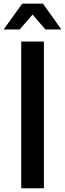

<svg xmlns="http://www.w3.org/2000/svg" viewBox="-31 -1006 348 1026"><path d="M82.5 -784.2H203.6V0H82.5ZM87.4 -986.3H198.7L296.9 -848.6H211.4L143.1 -928.2L74.2 -848.6H-11.2Z"/></svg>

Font: Decalotype Medium
Style: Regular
Weight: 500
Designer: Alfredo Marco Pradil
Foundry: Alfredo Marco Pradil
Version: Version 1.0